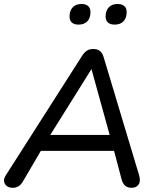

<svg xmlns="http://www.w3.org/2000/svg" viewBox="-20 -919 774 947"><path d="M8 -53.3 385.1 -644.1Q396.6 -661.5 409 -669.4Q421.5 -677.3 440.5 -677.3Q460.2 -677.3 472.6 -667.6Q485 -658 490.7 -638.7L665.7 -55.9Q675.1 -25.4 663.7 -9.1Q652.3 7.3 628.8 7.3Q608.9 7.3 596.9 -3.4Q584.8 -14.1 579.1 -36.7L537.2 -195.2L571.3 -175H149L192.3 -193.3L92.1 -22.5Q74.3 7.3 43.4 7.3Q26 7.3 14.2 -1Q2.5 -9.3 0.2 -23.3Q-2 -37.4 8 -53.3ZM217.6 -236.8 195.2 -253.4H550.2L525.8 -235.5L431.4 -577.3H430.6ZM500.9 -837.8Q500.9 -866.1 516.4 -882.7Q532 -899.3 559.9 -899.3Q581.7 -899.3 593.3 -888.9Q604.8 -878.4 604.8 -859.1Q604.8 -830.7 589.3 -814.2Q573.7 -797.6 545.8 -797.6Q524 -797.6 512.4 -808Q500.9 -818.4 500.9 -837.8ZM323 -837.8Q323 -866.1 338.5 -882.7Q354 -899.3 382 -899.3Q403.8 -899.3 415 -888.9Q426.3 -878.4 426.3 -859.1Q426.3 -830.7 411 -814.2Q395.6 -797.6 367 -797.6Q345.7 -797.6 334.3 -808Q323 -818.4 323 -837.8Z"/></svg>

Font: SN Pro Thin
Style: Italic
Weight: 200
Italic angle: -9°
Designer: Tobias Whetton
Foundry: Supernotes
Version: Version 1.003;Glyphs 3.3 (3324)